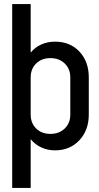

<svg xmlns="http://www.w3.org/2000/svg" viewBox="-20 -725 487 945"><path d="M417 -344V-161Q417 -84 370.5 -34.5Q324 15 251 15Q214 15 183 0.5Q152 -14 131 -40V200H40V-705H131V-466Q152 -492 183 -506Q214 -520 251 -520Q325 -520 371 -471Q417 -422 417 -344ZM326 -161V-344Q326 -386 298.5 -412.5Q271 -439 228 -439Q185 -439 158 -412.5Q131 -386 131 -344V-161Q131 -119 158 -92.5Q185 -66 228 -66Q271 -66 298.5 -92.5Q326 -119 326 -161Z"/></svg>

Font: Akshar
Style: Regular
Weight: 400
Designer: Tall Chai
Foundry: Tall Chai
Version: Version 1.000